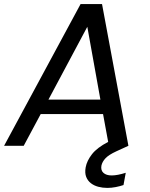

<svg xmlns="http://www.w3.org/2000/svg" viewBox="-38 -713 732 939"><path d="M461 -693 590 0 531 27Q494 44 478 61Q462 78 458 97Q454 120 468 132.5Q482 145 508 145Q523 145 540.5 141.5Q558 138 577 132L566 192Q548 198 527.5 202Q507 206 487 206Q464 206 443 200.5Q422 195 406.5 183Q391 171 383.5 152Q376 133 381 105Q387 73 412 41Q437 9 491 -19L466 -155H161L78 0H-18L356 -693ZM389 -582 199 -226H453Z"/></svg>

Font: SVN-Poppins
Style: Italic
Weight: 400
Italic angle: -10°
Designer: Ninad Kale (Devanagari), Jonny Pinhorn (Latin)
Foundry: Indian Type Foundry
Version: Version 3.002 2017; ttfautohint (v1.8.3)